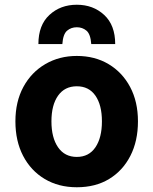

<svg xmlns="http://www.w3.org/2000/svg" viewBox="-20 -776 647 810"><path d="M304 14Q227 14 168.5 -21Q110 -56 77.5 -118.5Q45 -181 45 -264Q45 -347 78.5 -409Q112 -471 171 -505.5Q230 -540 304 -540Q380 -540 438 -505.5Q496 -471 529 -409Q562 -347 562 -264Q562 -181 530 -118.5Q498 -56 440.5 -21Q383 14 304 14ZM304 -114Q355 -114 382.5 -154.5Q410 -195 410 -264Q410 -333 382.5 -372.5Q355 -412 304 -412Q253 -412 225 -372.5Q197 -333 197 -264Q197 -195 225 -154.5Q253 -114 304 -114ZM142 -590Q142 -670 188.5 -713Q235 -756 304 -756Q373 -756 419.5 -713Q466 -670 466 -590H365Q362 -632 345 -646.5Q328 -661 304 -661Q280 -661 263 -646.5Q246 -632 243 -590Z"/></svg>

Font: Ubuntu Sans ExtraBold
Style: Regular
Weight: 800
Designer: Dalton Maag Ltd
Foundry: Dalton Maag Ltd
Version: Version 1.006; ttfautohint (v1.8.4.7-5d5b)